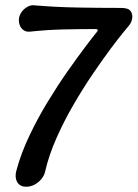

<svg xmlns="http://www.w3.org/2000/svg" viewBox="-20 -630 521 727"><path d="M79 77Q55 77 45 59Q35 41 42 16Q59 -48 90.5 -114.5Q122 -181 160 -243.5Q198 -306 235.5 -359.5Q273 -413 302.5 -452Q332 -491 346 -508Q351 -513 350 -516.5Q349 -520 343 -520Q280 -520 218 -518.5Q156 -517 92 -510Q79 -509 69 -516Q59 -523 54.5 -535.5Q50 -548 52 -561Q54 -574 62.5 -585.5Q71 -597 83.5 -604Q96 -611 108 -610Q190 -603 273 -601.5Q356 -600 438 -600Q466 -600 474.5 -588Q483 -576 480.5 -560.5Q478 -545 469 -534Q469 -534 449.5 -510.5Q430 -487 399 -445.5Q368 -404 331 -349.5Q294 -295 258 -233Q222 -171 193.5 -106.5Q165 -42 151 19Q148 34 137 47.5Q126 61 111 69Q96 77 79 77Z"/></svg>

Font: Winky Sans
Style: Italic
Weight: 400
Italic angle: -8.97852°
Designer: Simon Atzbach
Foundry: typofactur
Version: Version 1.205